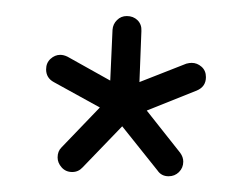

<svg xmlns="http://www.w3.org/2000/svg" viewBox="-20 -723 320 244"><path d="M157.2 -618.7 216.8 -642.1Q220.7 -643.1 223.6 -643.1Q230.5 -643.1 236.1 -638.2Q241.7 -633.3 241.7 -625Q241.7 -612.8 230 -607.9L166.5 -582.5L209 -528.8Q212.9 -523.4 212.9 -517.6Q212.9 -509.8 207.5 -504.4Q202.1 -499 194.3 -499Q185.1 -499 180.2 -506.3L135.3 -562.5L85 -510.3Q79.6 -504.4 71.8 -504.4Q63.5 -504.4 58.3 -510.3Q53.2 -516.1 53.2 -522.9Q53.2 -530.8 58.1 -535.6L106.9 -586.4L48.3 -618.7Q38.6 -624 38.6 -634.8Q38.6 -643.1 44.2 -648.2Q49.8 -653.3 56.6 -653.3Q61 -653.3 65.9 -650.9L120.1 -620.6L123 -685.1Q123.5 -692.4 128.7 -697.5Q133.8 -702.6 141.1 -702.6Q149.4 -702.6 154.8 -697.3Q160.2 -691.9 159.7 -683.6Z"/></svg>

Font: Sacramento
Style: Regular
Weight: 400
Designer: Astigmatic (AOETI)
Foundry: Astigmatic (AOETI)
Version: Version 1.000